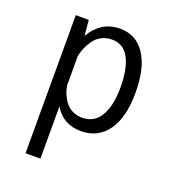

<svg xmlns="http://www.w3.org/2000/svg" viewBox="-130 -614 830 915"><g transform="rotate(20 285.0 -156.0)"><path d="M102.5 -500H168.5L175.5 -421Q198.5 -463 236.2 -487.5Q274 -512 324.5 -512Q406 -512 451.2 -443.5Q496.5 -375 496.5 -249Q496.5 -124 448 -56.5Q399.5 11 314 11Q222.5 11 178 -65V200H102.5ZM305 -450Q275.5 -450 251.5 -436.8Q227.5 -423.5 213 -402.2Q198.5 -381 190 -360.2Q181.5 -339.5 178 -319V-172Q180.5 -156.5 185.5 -141.5Q190.5 -126.5 200 -109.5Q209.5 -92.5 222 -80Q234.5 -67.5 254.2 -59.2Q274 -51 297.5 -51Q358.5 -51 389.5 -103.8Q420.5 -156.5 420.5 -249Q420.5 -343 392.5 -396.5Q364.5 -450 305 -450Z"/></g></svg>

Font: League Mono Narrow Light
Style: Regular
Weight: 300
Width: 3
Designer: Tyler Finck
Foundry: The League of Moveable Type / Tyler Finck
Version: Version 2.210